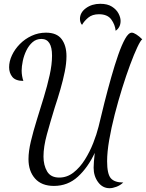

<svg xmlns="http://www.w3.org/2000/svg" viewBox="-20 -892 769 1011"><path d="M557 99Q520 99 496.5 67Q473 35 473 -9Q473 -21 474.5 -41.5Q476 -62 479 -87Q443 -10 390 38.5Q337 87 264 87Q199 87 164.5 48Q130 9 130 -54Q130 -95 142.5 -147.5Q155 -200 173.5 -259.5Q192 -319 210.5 -379.5Q229 -440 241.5 -496.5Q254 -553 254 -599Q254 -687 198 -687Q171 -687 151.5 -670Q132 -653 119 -626.5Q106 -600 100 -571Q94 -542 94 -520Q94 -506 96.5 -491.5Q99 -477 103 -466Q62 -466 45 -487Q28 -508 28 -538Q28 -569 43 -601Q58 -633 84.5 -660Q111 -687 146.5 -703.5Q182 -720 222 -720Q279 -720 304.5 -686Q330 -652 330 -596Q330 -559 321 -514.5Q312 -470 298 -421.5Q284 -373 268 -325Q245 -250 227 -184.5Q209 -119 209 -68Q209 -22 228 10.5Q247 43 292 43Q333 43 367 16.5Q401 -10 427 -51.5Q453 -93 471 -139Q489 -185 499 -225Q513 -285 530 -352Q547 -419 565.5 -484.5Q584 -550 602.5 -603Q621 -656 639 -688Q657 -720 674 -720Q683 -720 698 -710.5Q713 -701 729 -685Q720 -679 703 -643Q686 -607 665 -550.5Q644 -494 623 -426.5Q602 -359 584 -289Q566 -219 555 -155Q544 -91 544 -43Q544 24 563.5 46.5Q583 69 629 69Q613 84 593 91.5Q573 99 557 99ZM589 -730Q586 -762 566 -789.5Q546 -817 501 -817Q466 -817 444.5 -799Q423 -781 412 -761Q406 -767 403.5 -776Q401 -785 401 -792Q401 -826 432.5 -849Q464 -872 508 -872Q546 -872 569.5 -857Q593 -842 604 -821Q615 -800 615 -782Q615 -764 608 -751Q601 -738 589 -730Z"/></svg>

Font: Dancing Script Medium
Style: Regular
Weight: 500
Designer: Pablo Impallari
Foundry: Pablo Impallari
Version: Version 2.000